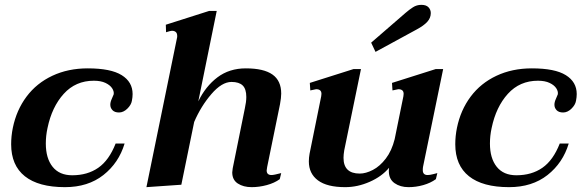

<svg xmlns="http://www.w3.org/2000/svg" viewBox="-20 -762 2406 792"><path d="M26 -167Q26 -201 33 -235Q48 -308 89.5 -363.5Q131 -419 196 -449.5Q261 -480 342 -480Q437 -480 482 -452Q527 -424 527 -374Q527 -361 524 -346Q521 -329 505 -313.5Q489 -298 471 -298Q453 -298 444 -307.5Q435 -317 435 -330Q435 -341 441 -354Q447 -367 449 -373Q451 -385 442.5 -398Q434 -411 415 -420Q396 -429 367 -429Q292 -429 243 -375Q194 -321 176 -234Q169 -202 169 -170Q169 -109 197 -74Q225 -39 278 -39Q341 -39 385.5 -70Q430 -101 457 -170H494Q470 -90 406.5 -40Q343 10 248 10Q139 10 82.5 -35Q26 -80 26 -167Z M1100 -40Q1110 -40 1140 -48L1134 -23Q1112 -7 1080.5 1.5Q1049 10 1018 10Q984 10 961 -5Q938 -20 938 -51Q938 -56 940 -68L990 -315Q996 -342 996 -362Q996 -395 981 -409.5Q966 -424 935 -424Q895 -424 852 -374Q809 -324 781 -259L728 0L584 10L710 -605Q711 -608 711 -613Q711 -625 705 -630Q699 -635 690 -635Q686 -635 678.5 -633Q671 -631 665 -629L664 -660L843 -717H874L798 -344Q828 -406 877 -443Q926 -480 994 -480Q1068 -480 1104 -454.5Q1140 -429 1140 -376Q1140 -359 1135 -332L1082 -73Q1080 -63 1080 -59Q1080 -40 1100 -40Z M1529 -548 1511 -586 1653 -709Q1668 -722 1683.5 -732Q1699 -742 1718 -742Q1738 -742 1747.5 -732Q1757 -722 1757 -708Q1757 -688 1742.5 -672Q1728 -656 1698 -640ZM1744 -40Q1753 -40 1766.5 -43.5Q1780 -47 1784 -48L1778 -23Q1756 -7 1726 1.5Q1696 10 1665 10Q1631 10 1607.5 -6.5Q1584 -23 1584 -56Q1584 -65 1585 -70Q1555 -34 1505 -12Q1455 10 1404 10Q1329 10 1291.5 -18Q1254 -46 1254 -96Q1254 -112 1257 -128L1305 -365Q1306 -369 1306 -375Q1306 -394 1284 -394Q1282 -394 1260 -389L1258 -420L1438 -477H1469L1400 -142Q1397 -124 1397 -111Q1397 -46 1464 -46Q1489 -46 1518 -61Q1547 -76 1571.5 -108Q1596 -140 1608 -188L1644 -365Q1645 -369 1645 -375Q1645 -394 1623 -394Q1621 -394 1599 -389L1597 -420L1777 -477H1808L1725 -74Q1724 -69 1724 -60Q1724 -40 1744 -40Z M1858 -167Q1858 -201 1865 -235Q1880 -308 1921.5 -363.5Q1963 -419 2028 -449.5Q2093 -480 2174 -480Q2269 -480 2314 -452Q2359 -424 2359 -374Q2359 -361 2356 -346Q2353 -329 2337 -313.5Q2321 -298 2303 -298Q2285 -298 2276 -307.5Q2267 -317 2267 -330Q2267 -341 2273 -354Q2279 -367 2281 -373Q2283 -385 2274.5 -398Q2266 -411 2247 -420Q2228 -429 2199 -429Q2124 -429 2075 -375Q2026 -321 2008 -234Q2001 -202 2001 -170Q2001 -109 2029 -74Q2057 -39 2110 -39Q2173 -39 2217.5 -70Q2262 -101 2289 -170H2326Q2302 -90 2238.5 -40Q2175 10 2080 10Q1971 10 1914.5 -35Q1858 -80 1858 -167Z"/></svg>

Font: Taviraj SemiBold
Style: Italic
Weight: 600
Italic angle: -12°
Designer: Katatrad Team
Foundry: CadsonDemak
Version: Version 1.001